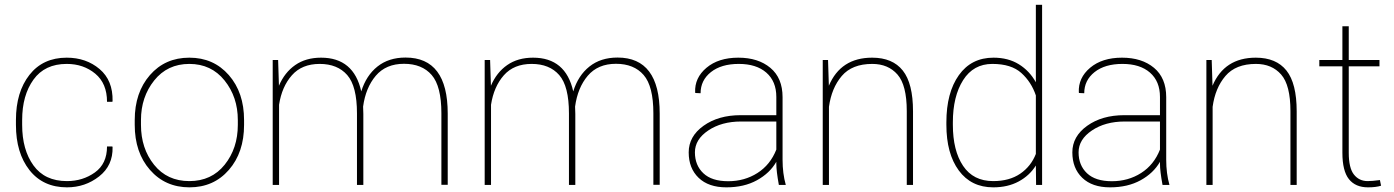

<svg xmlns="http://www.w3.org/2000/svg" viewBox="-20 -782 5894 812"><path d="M263.2 -16.1Q330.1 -16.1 381.3 -52.7Q432.6 -89.4 432.6 -162.6H455.1L456.1 -159.7Q458 -82 399.2 -35.9Q340.3 10.3 263.2 10.3Q162.1 10.3 104.7 -62.5Q47.4 -135.3 47.4 -253.9V-274.4Q47.4 -392.6 104.5 -465.3Q161.6 -538.1 262.2 -538.1Q344.2 -538.1 401.1 -490Q458 -441.9 456.1 -354.5L455.1 -351.6H432.6Q432.6 -429.2 382.8 -470.5Q333 -511.7 262.2 -511.7Q169.4 -511.7 121.6 -445.3Q73.7 -378.9 73.7 -274.4V-253.9Q73.7 -148.4 121.6 -82.3Q169.4 -16.1 263.2 -16.1Z M576.2 -253.9Q576.2 -154.3 631.6 -85.2Q687 -16.1 780.8 -16.1Q874.5 -16.1 930.2 -85.4Q985.8 -154.8 985.8 -253.9V-274.4Q985.8 -371.6 929.7 -441.7Q873.5 -511.7 780.8 -511.7Q688 -511.7 632.1 -441.7Q576.2 -371.6 576.2 -274.4ZM549.8 -274.4Q549.8 -390.6 614 -464.4Q678.2 -538.1 780.8 -538.1Q883.3 -538.1 947.8 -464.4Q1012.2 -390.6 1012.2 -274.4V-253.9Q1012.2 -137.2 948 -63.5Q883.8 10.3 781.2 10.3Q678.7 10.3 614.3 -63.5Q549.8 -137.2 549.8 -253.9Z M1516.6 0H1489.7V-302.2Q1489.7 -417.5 1448.5 -464.6Q1407.2 -511.7 1332 -511.7Q1256.8 -511.7 1214.4 -463.6Q1171.9 -415.5 1160.2 -338.9V0H1133.3V-528.3H1156.2L1159.7 -419.4Q1183.6 -475.6 1228.5 -506.8Q1273.4 -538.1 1337.9 -538.1Q1476.1 -538.1 1507.8 -395.5Q1528.8 -462.9 1576.4 -500.7Q1624 -538.6 1695.3 -538.6Q1873.5 -538.6 1873.5 -301.8V-0.5H1846.7V-302.7Q1846.7 -417.5 1805.7 -464.8Q1764.6 -512.2 1688.5 -512.2Q1612.3 -512.2 1569.3 -461.7Q1526.4 -411.1 1515.6 -331.1L1516.6 -300.3Z M2413.1 0H2386.2V-302.2Q2386.2 -417.5 2345 -464.6Q2303.7 -511.7 2228.5 -511.7Q2153.3 -511.7 2110.8 -463.6Q2068.4 -415.5 2056.6 -338.9V0H2029.8V-528.3H2052.7L2056.2 -419.4Q2080.1 -475.6 2125 -506.8Q2169.9 -538.1 2234.4 -538.1Q2372.6 -538.1 2404.3 -395.5Q2425.3 -462.9 2472.9 -500.7Q2520.5 -538.6 2591.8 -538.6Q2770 -538.6 2770 -301.8V-0.5H2743.2V-302.7Q2743.2 -417.5 2702.1 -464.8Q2661.1 -512.2 2585 -512.2Q2508.8 -512.2 2465.8 -461.7Q2422.9 -411.1 2412.1 -331.1L2413.1 -300.3Z M3263.2 -149.4V-268.1H3113.8Q3031.7 -268.1 2975.3 -230.2Q2918.9 -192.4 2918.9 -137.7Q2918.9 -83 2954.6 -49.3Q2990.2 -15.6 3059.6 -15.6Q3128.9 -15.6 3183.3 -50.3Q3237.8 -85 3263.2 -149.4ZM3263.2 -89.4V-97.7Q3235.8 -49.8 3181.4 -19.8Q3127 10.3 3051.8 10.3Q2976.6 10.3 2934.6 -30Q2892.6 -70.3 2892.6 -137.7Q2892.6 -205.1 2955.3 -250Q3018.1 -294.9 3112.3 -294.9H3263.2V-372.1Q3263.2 -438 3220.9 -474.9Q3178.7 -511.7 3104.5 -511.7Q3030.3 -511.7 2986.6 -477.1Q2942.9 -442.4 2942.9 -387.7L2920.9 -388.7L2919.9 -391.1Q2917 -452.6 2967.8 -495.4Q3018.6 -538.1 3102.5 -538.1Q3186.5 -538.1 3238 -495.1Q3289.6 -452.1 3289.6 -371.1V-106.4Q3289.6 -48.3 3303.2 0H3273.9Q3263.2 -58.6 3263.2 -89.4Z M3668.5 -538.1Q3754.9 -538.1 3798.1 -483.6Q3841.3 -429.2 3841.3 -311V0H3814.9V-312Q3814.9 -421.9 3775.6 -466.8Q3736.3 -511.7 3668.9 -511.7Q3583.5 -511.7 3540 -460.7Q3496.6 -409.7 3485.8 -330.1V0H3459.5V-528.3H3481.9L3485.4 -419.4Q3535.6 -538.1 3668.5 -538.1Z M4009.8 -254.4Q4009.8 -145 4053 -80.6Q4096.2 -16.1 4180.2 -16.1Q4249 -16.1 4294.7 -47.4Q4340.3 -78.6 4360.8 -130.9V-378.4Q4341.8 -435.1 4299.3 -473.4Q4256.8 -511.7 4176.8 -511.7Q4096.7 -511.7 4053.2 -443.1Q4009.8 -374.5 4009.8 -264.6ZM3982.4 -264.6Q3982.4 -390.1 4035.2 -464.1Q4087.9 -538.1 4181.6 -538.1Q4243.7 -538.1 4288.8 -510.3Q4334 -482.4 4360.8 -434.1V-761.7H4387.2V0H4361.8L4360.8 -82Q4334.5 -39.6 4288.3 -14.6Q4242.2 10.3 4180.7 10.3Q4087.4 10.3 4034.9 -61Q3982.4 -132.3 3982.4 -254.4Z M4885.7 -149.4V-268.1H4736.3Q4654.3 -268.1 4597.9 -230.2Q4541.5 -192.4 4541.5 -137.7Q4541.5 -83 4577.1 -49.3Q4612.8 -15.6 4682.1 -15.6Q4751.5 -15.6 4805.9 -50.3Q4860.4 -85 4885.7 -149.4ZM4885.7 -89.4V-97.7Q4858.4 -49.8 4804 -19.8Q4749.5 10.3 4674.3 10.3Q4599.1 10.3 4557.1 -30Q4515.1 -70.3 4515.1 -137.7Q4515.1 -205.1 4577.9 -250Q4640.6 -294.9 4734.9 -294.9H4885.7V-372.1Q4885.7 -438 4843.5 -474.9Q4801.3 -511.7 4727.1 -511.7Q4652.8 -511.7 4609.1 -477.1Q4565.4 -442.4 4565.4 -387.7L4543.5 -388.7L4542.5 -391.1Q4539.6 -452.6 4590.3 -495.4Q4641.1 -538.1 4725.1 -538.1Q4809.1 -538.1 4860.6 -495.1Q4912.1 -452.1 4912.1 -371.1V-106.4Q4912.1 -48.3 4925.8 0H4896.5Q4885.7 -58.6 4885.7 -89.4Z M5291 -538.1Q5377.4 -538.1 5420.7 -483.6Q5463.9 -429.2 5463.9 -311V0H5437.5V-312Q5437.5 -421.9 5398.2 -466.8Q5358.9 -511.7 5291.5 -511.7Q5206.1 -511.7 5162.6 -460.7Q5119.1 -409.7 5108.4 -330.1V0H5082V-528.3H5104.5L5107.9 -419.4Q5158.2 -538.1 5291 -538.1Z M5765.6 10.3Q5712.4 10.3 5684.8 -24.4Q5657.2 -59.1 5657.2 -136.2V-501.5H5559.6V-528.3H5657.2V-670.9H5684.1V-528.3H5814V-501.5H5684.1V-136.2Q5684.1 -71.3 5706.1 -43.7Q5728 -16.1 5764.2 -16.1Q5783.2 -16.1 5815.9 -20.5L5820.8 3.4Q5799.3 10.3 5765.6 10.3Z"/></svg>

Font: Roboto-Thin
Style: Regular
Weight: 250
Designer: Google
Version: Version 1.100141; 2013; ttfautohint (v0.94.14-c901) -l 8 -r 